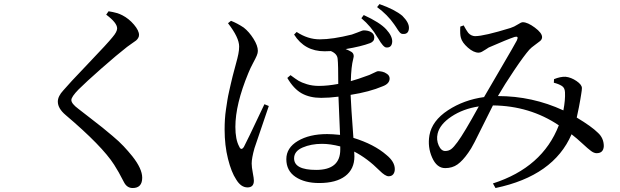

<svg xmlns="http://www.w3.org/2000/svg" viewBox="-20 -858 3040 942"><path d="M554.7 -718.8Q554.7 -746.1 501 -786.1L512.7 -802.7Q556.6 -795.9 580.1 -783.2Q612.3 -766.6 637.2 -737.3Q662.1 -708 662.1 -686.5Q662.1 -677.7 657.2 -670.4Q652.3 -663.1 647.5 -659.2Q642.6 -655.3 627.4 -645Q612.3 -634.8 603.5 -627.9Q555.7 -590.8 478 -522.5Q400.4 -454.1 365.2 -418.9Q330.1 -382.8 330.1 -367.2Q330.1 -349.6 364.3 -324.2Q375 -315.4 420.9 -280.3Q466.8 -245.1 482.9 -231.9Q499 -218.8 531.7 -191.4Q564.5 -164.1 586.4 -140.6Q608.4 -117.2 628.9 -91.8Q677.7 -30.3 677.7 13.7Q677.7 64.5 630.9 64.5Q603.5 64.5 588.9 37.1Q560.5 -18.6 540 -49.8Q481.4 -141.6 301.8 -293.9Q263.7 -326.2 263.7 -359.4Q263.7 -385.7 291 -415Q315.4 -444.3 412.6 -545.9Q509.8 -647.5 532.2 -675.8Q554.7 -702.1 554.7 -718.8Z M1752.9 -768.6 1764.6 -784.2Q1843.8 -748 1875 -713.9Q1905.3 -680.7 1904.3 -653.3Q1902.3 -623 1875 -625Q1860.4 -626 1835.9 -668.9Q1833 -672.9 1832 -674.8Q1800.8 -728.5 1752.9 -768.6ZM1098.6 -744.1 1113.3 -755.9Q1143.6 -744.1 1175.8 -722.7Q1202.1 -702.1 1223.6 -668Q1245.1 -633.8 1245.1 -608.4Q1245.1 -597.7 1239.7 -585Q1234.4 -572.3 1221.2 -547.9Q1208 -523.4 1198.2 -499Q1134.8 -345.7 1134.8 -235.4Q1134.8 -173.8 1153.3 -139.6Q1163.1 -116.2 1176.8 -137.7Q1184.6 -150.4 1277.3 -346.7L1298.8 -337.9Q1234.4 -150.4 1228.5 -130.9Q1214.8 -82 1214.8 -55.7Q1214.8 -38.1 1220.2 -10.3Q1225.6 17.6 1225.6 28.3Q1225.6 61.5 1194.3 61.5Q1162.1 61.5 1138.7 22.5Q1115.2 -12.7 1098.6 -78.6Q1082 -144.5 1082 -222.7Q1082 -247.1 1083.5 -272Q1085 -296.9 1088.9 -322.8Q1092.8 -348.6 1095.7 -367.2Q1098.6 -385.7 1104.5 -411.6Q1110.4 -437.5 1112.8 -448.2Q1115.2 -459 1121.1 -482.9Q1127 -506.8 1127.9 -508.8Q1129.9 -517.6 1137.7 -545.4Q1145.5 -573.2 1149.4 -592.8Q1153.3 -612.3 1153.3 -629.9Q1153.3 -673.8 1098.6 -744.1ZM1649.4 -124V-139.6Q1600.6 -152.3 1559.6 -152.3Q1506.8 -152.3 1464.8 -134.3Q1422.9 -116.2 1422.9 -81.1Q1422.9 -24.4 1531.2 -24.4Q1649.4 -24.4 1649.4 -124ZM1422.9 -688.5 1435.5 -701.2Q1490.2 -665 1548.8 -665Q1612.3 -665 1706.1 -688.5Q1720.7 -693.4 1733.9 -698.7Q1747.1 -704.1 1753.9 -706.5Q1760.7 -709 1764.6 -709Q1787.1 -709 1801.8 -699.7Q1816.4 -690.4 1816.4 -673.8Q1816.4 -654.3 1795.9 -646.5Q1752 -629.9 1675.8 -617.2Q1693.4 -610.4 1704.1 -603.5Q1720.7 -592.8 1712.9 -568.4Q1703.1 -532.2 1701.2 -460Q1731.4 -467.8 1792 -490.2Q1802.7 -495.1 1813 -500Q1823.2 -504.9 1827.6 -506.8Q1832 -508.8 1834 -508.8Q1843.8 -508.8 1855.5 -506.3Q1867.2 -503.9 1879.4 -495.1Q1891.6 -486.3 1891.6 -472.7Q1891.6 -447.3 1857.4 -434.6Q1793 -407.2 1700.2 -392.6Q1702.1 -339.8 1713.9 -181.6Q1815.4 -150.4 1876 -97.7Q1917 -64.5 1917 -28.3Q1917 -12.7 1909.2 -2.9Q1901.4 6.8 1886.7 6.8Q1870.1 6.8 1841.8 -21.5Q1782.2 -81.1 1717.8 -114.3Q1718.8 -105.5 1718.8 -90.8Q1718.8 -28.3 1673.8 5.9Q1628.9 40 1545.9 40Q1474.6 40 1429.7 9.8Q1384.8 -20.5 1384.8 -77.1Q1384.8 -132.8 1441.4 -166.5Q1498 -200.2 1585 -200.2Q1609.4 -200.2 1648.4 -196.3Q1647.5 -222.7 1644.5 -288.1Q1641.6 -353.5 1640.6 -383.8Q1595.7 -377.9 1555.7 -377.9Q1500 -377.9 1460.4 -399.9Q1420.9 -421.9 1389.6 -475.6L1405.3 -489.3Q1431.6 -469.7 1445.3 -461.4Q1459 -453.1 1485.8 -444.8Q1512.7 -436.5 1544.9 -436.5Q1586.9 -436.5 1639.6 -446.3Q1639.6 -542 1636.7 -567.4Q1635.7 -593.8 1603.5 -607.4Q1591.8 -606.4 1572.3 -606.4Q1474.6 -606.4 1422.9 -688.5ZM1830.1 -823.2 1841.8 -837.9Q1917 -811.5 1954.1 -780.3Q1988.3 -746.1 1986.3 -718.8Q1984.4 -689.5 1957 -691.4Q1952.1 -691.4 1948.2 -693.4Q1944.3 -695.3 1939.9 -700.7Q1935.5 -706.1 1932.6 -710.4Q1929.7 -714.8 1923.8 -724.1Q1918 -733.4 1914.1 -738.3Q1880.9 -786.1 1830.1 -823.2Z M2224.6 -161.1Q2255.9 -203.1 2329.1 -335.9Q2252 -324.2 2194.8 -286.1Q2137.7 -248 2127 -202.1Q2120.1 -171.9 2132.3 -144.5Q2144.5 -117.2 2164.1 -117.2Q2181.6 -117.2 2193.8 -126.5Q2206.1 -135.7 2224.6 -161.1ZM2697.3 -452.1 2698.2 -469.7Q2729.5 -482.4 2754.9 -481.4Q2782.2 -478.5 2808.6 -460.4Q2835 -442.4 2835 -425.8Q2835 -416 2831.5 -396Q2828.1 -376 2827.1 -369.1Q2822.3 -338.9 2809.6 -281.2Q2882.8 -237.3 2913.1 -207Q2942.4 -180.7 2942.4 -140.6Q2940.4 -106.4 2907.2 -106.4Q2894.5 -106.4 2879.9 -117.2Q2865.2 -127.9 2837.4 -153.8Q2809.6 -179.7 2784.2 -199.2Q2696.3 4.9 2411.1 64.5L2398.4 42Q2641.6 -36.1 2721.7 -243.2Q2579.1 -338.9 2398.4 -340.8Q2385.7 -316.4 2356.4 -256.8Q2327.1 -197.3 2308.6 -161.1Q2290 -125 2277.3 -108.4Q2250 -69.3 2224.6 -51.3Q2199.2 -33.2 2164.1 -33.2Q2123 -33.2 2100.1 -85Q2077.1 -136.7 2086.9 -194.3Q2099.6 -265.6 2177.7 -316.9Q2255.9 -368.2 2355.5 -381.8V-382.8Q2377.9 -421.9 2440.9 -529.3Q2503.9 -636.7 2515.6 -659.2Q2521.5 -671.9 2518.6 -675.8Q2515.6 -679.7 2504.9 -676.8Q2471.7 -666 2377.9 -625Q2373 -622.1 2362.8 -615.2Q2352.5 -608.4 2344.2 -604Q2335.9 -599.6 2328.1 -599.6Q2303.7 -599.6 2275.4 -624.5Q2247.1 -649.4 2241.2 -672.9Q2236.3 -688.5 2238.3 -727.5L2254.9 -733.4Q2256.8 -730.5 2260.7 -723.1Q2264.6 -715.8 2266.6 -712.9Q2268.6 -710 2272 -704.6Q2275.4 -699.2 2277.8 -696.3Q2280.3 -693.4 2284.7 -689.9Q2289.1 -686.5 2292.5 -685.1Q2295.9 -683.6 2300.8 -682.1Q2305.7 -680.7 2311.5 -680.7Q2354.5 -680.7 2484.4 -720.7Q2502.9 -726.6 2520 -737.8Q2537.1 -749 2544.9 -749Q2568.4 -749 2604 -722.7Q2639.6 -696.3 2639.6 -675.8Q2639.6 -665 2629.9 -656.7Q2620.1 -648.4 2603.5 -636.7Q2586.9 -625 2577.1 -614.3Q2551.8 -585.9 2503.4 -514.2Q2455.1 -442.4 2422.9 -386.7Q2591.8 -386.7 2744.1 -316.4Q2753.9 -367.2 2752 -405.3Q2751 -427.7 2736.3 -436.5Q2720.7 -446.3 2697.3 -452.1Z"/></svg>

Font: GenYoMin TW TTF Medium
Style: Regular
Weight: 500
Version: Version 1.300